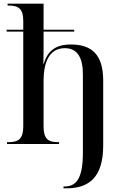

<svg xmlns="http://www.w3.org/2000/svg" viewBox="-20 -780 663 1040"><path d="M324 240H340C456 240 539 187 539 8V-343C539 -480 481 -539 364 -539C310 -539 243 -526 217 -434H215C216 -473 216 -511 216 -550V-609H382V-619H216V-760H21V-750H28C80 -750 106 -732 106 -668V-619H16V-609H106V-95C106 -28 80 -10 27 -10H18V0H300V-10H293C241 -10 216 -28 216 -95V-342C216 -436 243 -519 331 -519C402 -519 429 -464 429 -377V47C429 187 393 230 330 230H324Z"/></svg>

Font: Noto Serif Display Medium
Style: Regular
Weight: 500
Designer: Monotype Design Team
Foundry: Monotype Imaging Inc.
Version: Version 2.009